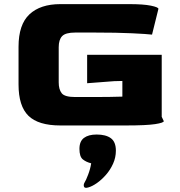

<svg xmlns="http://www.w3.org/2000/svg" viewBox="-20 -609 875 932"><path d="M273 0Q166 0 118 -47Q70 -94 70 -199V-382Q70 -490 123 -539.5Q176 -589 273 -589H607Q676 -589 712.5 -581.5Q749 -574 749 -566L718 -441Q693 -444 620.5 -447.5Q548 -451 438 -451H345Q298 -451 281.5 -433.5Q265 -416 265 -380V-209Q265 -175 279.5 -156.5Q294 -138 345 -138H426Q472 -138 509 -138.5Q546 -139 574 -140V-216L534 -215L403 -205V-343H765V-42L775 -21Q775 -13 733 -6.5Q691 0 591 0ZM407.7 301.1Q390.4 306 387.5 296.5Q384.6 287 390.4 277.1Q397 267.2 407.7 239.1Q418.5 211 422.6 183.7Q398.6 177.9 382.1 164.7Q365.6 151.5 365.6 113.4Q365.6 77.1 387.5 60.5Q409.4 44 449.1 44Q493.7 44 518.1 61.8Q542.5 79.6 542.5 122.5Q542.5 155.6 528.8 185.8Q515.2 215.9 494.1 239.9Q473 263.9 449.9 280Q426.7 296.1 407.7 301.1Z"/></svg>

Font: Goldman
Style: Bold
Weight: 700
Designer: Jaikishan Patel
Version: Version 1.000; ttfautohint (v1.8.3)